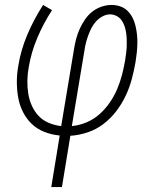

<svg xmlns="http://www.w3.org/2000/svg" viewBox="-20 -540 640 775"><path d="M187 215 221 7Q189 4 159.5 -7.5Q130 -19 108.5 -39.5Q87 -60 73 -87.5Q59 -115 53.5 -146Q48 -177 48 -209.5Q48 -242 54 -275Q64 -338 90.5 -400.5Q117 -463 154 -520L190 -499Q155 -445 130.5 -387Q106 -329 96 -269Q91 -242 90.5 -215Q90 -188 94 -162.5Q98 -137 108.5 -113.5Q119 -90 136 -72Q153 -54 177 -44Q201 -34 227 -31L279 -343Q282 -363 287.5 -383.5Q293 -404 301.5 -423Q310 -442 322.5 -460.5Q335 -479 352 -492.5Q369 -506 389.5 -513Q410 -520 430 -520Q449 -520 466 -514Q483 -508 495 -496Q507 -484 515 -468.5Q523 -453 527 -435.5Q531 -418 533 -400Q535 -382 534.5 -363.5Q534 -345 532 -326.5Q530 -308 527 -289Q521 -255 512 -221Q503 -187 487.5 -154Q472 -121 449.5 -91.5Q427 -62 397.5 -39.5Q368 -17 333 -5.5Q298 6 264 8L230 215ZM270 -31Q300 -34 329 -46Q358 -58 381.5 -79Q405 -100 423 -126Q441 -152 453 -180.5Q465 -209 472.5 -238Q480 -267 485 -296Q487 -310 489 -324.5Q491 -339 491.5 -353Q492 -367 491.5 -381Q491 -395 489 -408.5Q487 -422 482.5 -435Q478 -448 470.5 -458.5Q463 -469 450.5 -475.5Q438 -482 424 -482Q409 -482 394 -474Q379 -466 368 -454Q357 -442 349.5 -427.5Q342 -413 336.5 -398Q331 -383 327 -367.5Q323 -352 321 -337Z"/></svg>

Font: Iosevka SS04 XLt Ex
Style: Italic
Weight: 200
Width: 7
Italic angle: -9°
Monospace: yes
Designer: Belleve Invis
Foundry: Belleve Invis
Version: Version 19.0.0; ttfautohint (v1.8.4)